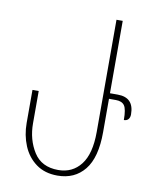

<svg xmlns="http://www.w3.org/2000/svg" viewBox="-82 -776 679 849"><g transform="rotate(10 257.5 -352.0)"><path d="M60 -196V-344H88V-199Q88 -126 123 -70.5Q158 -15 233 -15Q297 -15 334.5 -63.5Q372 -112 372 -210V-714H400V-389H435Q508 -389 508 -313Q508 -299 501 -291Q494 -283 481 -283Q481 -332 469.5 -348Q458 -364 431 -364H400V-214Q400 -100 355.5 -45Q311 10 234 10Q177 10 138 -18.5Q99 -47 79.5 -94Q60 -141 60 -196Z"/></g></svg>

Font: Noto Serif Georgian Thin Cond
Style: Regular
Weight: 250
Width: 3
Designer: Monotype Design team
Foundry: Monotype Imaging Inc.
Version: Version 1.000